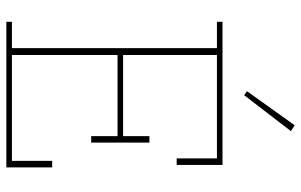

<svg xmlns="http://www.w3.org/2000/svg" viewBox="-196 -776 971 620"><g transform="rotate(90 290.0 -465.5)"><path d="M50 -18H135V-680H50V-698H512V-550H491V-680H157V-377H419V-462H440V-274H419V-359H157V-18H499V-148H520V0H50ZM274 -777 384 -931 403 -919 287 -768Z"/></g></svg>

Font: IBM Plex Serif Thin
Style: Regular
Weight: 100
Designer: Mike Abbink, Paul van der Laan, Pieter van Rosmalen
Foundry: Bold Monday
Version: Version 3.001